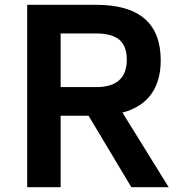

<svg xmlns="http://www.w3.org/2000/svg" viewBox="-20 -778 764 798"><path d="M348 -297H232V0H93V-758H380Q648 -758 648 -527Q648 -441 608 -386Q568 -331 489 -310L681 0H526ZM232 -416H380Q507 -416 507 -530Q507 -587 475.5 -613Q444 -639 380 -639H232Z"/></svg>

Font: Biryani
Style: Bold
Weight: 700
Designer: Dan Reynolds and Mathieu Reguer
Foundry: Dan Reynolds and Mathieu Reguer
Version: Version 1.004; ttfautohint (v1.1) -l 5 -r 5 -G 72 -x 0 -D la